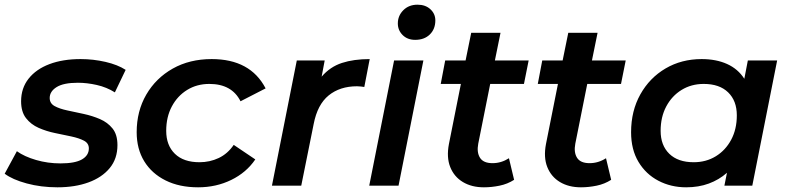

<svg xmlns="http://www.w3.org/2000/svg" viewBox="-34 -792 3364 819"><path d="M211 7Q141 7 80 -9.5Q19 -26 -14 -51L38 -147Q70 -124 120 -109.5Q170 -95 224 -95Q286 -95 315.5 -112Q345 -129 345 -159Q345 -181 324 -192Q303 -203 270 -210Q237 -217 200.5 -224.5Q164 -232 131 -246.5Q98 -261 77 -288Q56 -315 56 -360Q56 -416 88 -456.5Q120 -497 177 -518.5Q234 -540 310 -540Q364 -540 416 -528Q468 -516 502 -494L456 -398Q421 -420 379 -429.5Q337 -439 298 -439Q237 -439 207.5 -420.5Q178 -402 178 -374Q178 -351 199 -339.5Q220 -328 253 -321Q286 -314 323 -306Q360 -298 392.5 -284Q425 -270 446 -244Q467 -218 467 -173Q467 -115 434 -75Q401 -35 343.5 -14Q286 7 211 7Z M811 7Q731 7 672 -22.5Q613 -52 581 -104.5Q549 -157 549 -228Q549 -318 590 -388.5Q631 -459 703 -499.5Q775 -540 869 -540Q1034 -540 1099 -415L992 -360Q955 -434 859 -434Q806 -434 764.5 -408.5Q723 -383 699 -338Q675 -293 675 -234Q675 -172 712 -136Q749 -100 817 -100Q861 -100 899 -118Q937 -136 963 -174L1055 -112Q1017 -56 952.5 -24.5Q888 7 811 7Z M1126 0 1232 -534H1351L1338 -465Q1374 -507 1424.5 -523.5Q1475 -540 1543 -540L1520 -421Q1512 -422 1505 -423Q1498 -424 1489 -424Q1416 -424 1368 -385Q1320 -346 1304 -263L1251 0Z M1541 0 1647 -534H1772L1666 0ZM1737 -622Q1704 -622 1683.5 -642.5Q1663 -663 1663 -692Q1663 -725 1686.5 -748.5Q1710 -772 1747 -772Q1781 -772 1802 -752.5Q1823 -733 1823 -705Q1823 -668 1799.5 -645Q1776 -622 1737 -622Z M2030 7Q1978 7 1940.5 -15.5Q1903 -38 1886.5 -79.5Q1870 -121 1881 -178L1932 -434H1846L1865 -534H1952L1976 -652H2101L2077 -534H2221L2201 -434H2057L2006 -179Q1999 -142 2013.5 -119Q2028 -96 2067 -96Q2104 -96 2137 -117L2159 -25Q2131 -7 2097 0Q2063 7 2030 7Z M2444 7Q2392 7 2354.5 -15.5Q2317 -38 2300.5 -79.5Q2284 -121 2295 -178L2346 -434H2260L2279 -534H2366L2390 -652H2515L2491 -534H2635L2615 -434H2471L2420 -179Q2413 -142 2427.5 -119Q2442 -96 2481 -96Q2518 -96 2551 -117L2573 -25Q2545 -7 2511 0Q2477 7 2444 7Z M2893 7Q2828 7 2774.5 -21Q2721 -49 2689.5 -101.5Q2658 -154 2658 -228Q2658 -319 2697.5 -389.5Q2737 -460 2805 -500Q2873 -540 2959 -540Q3021 -540 3067.5 -519Q3114 -498 3141 -456L3156 -534H3281L3175 0H3056L3067 -55Q3033 -25 2989.5 -9Q2946 7 2893 7ZM2925 -100Q2978 -100 3019.5 -125.5Q3061 -151 3085 -196Q3109 -241 3109 -300Q3109 -362 3072 -398Q3035 -434 2968 -434Q2915 -434 2873.5 -408.5Q2832 -383 2808 -338Q2784 -293 2784 -234Q2784 -172 2821 -136Q2858 -100 2925 -100Z"/></svg>

Font: Montserrat SemiBold
Style: Italic
Weight: 600
Italic angle: -11.3°
Designer: Julieta Ulanovsky
Foundry: Julieta Ulanovsky
Version: Version 9.000; ttfautohint (v1.8.4.7-5d5b)